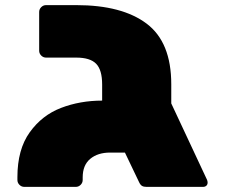

<svg xmlns="http://www.w3.org/2000/svg" viewBox="-20 -730 890 750"><path d="M278 -505H160Q149 -505 141 -513Q133 -521 133 -532V-683Q133 -694 141 -702Q149 -710 160 -710H278Q457 -710 553 -637.5Q649 -565 649 -401V-326L789 -27Q791 -21 791 -17Q791 -9 786 -4.5Q781 0 773 0H552Q541 0 534.5 -4Q528 -8 523 -19L468 -134H410Q362 -134 332.5 -109.5Q303 -85 303 -37V-27Q303 -16 295 -8Q287 0 276 0H75Q64 0 56 -8Q48 -16 48 -27V-38Q48 -146 96 -213Q144 -280 218.5 -308.5Q293 -337 379 -337V-400Q379 -457 355.5 -481Q332 -505 278 -505Z"/></svg>

Font: Rubik Mono One
Style: Regular
Weight: 400
Designer: Hubert and Fischer with Elvire Volk Leonovitch (Cyrillic Expansion: Cyreal)
Foundry: Hubert and Fischer with Elvire Volk Leonovitch
Version: Version 2.000